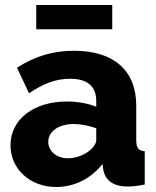

<svg xmlns="http://www.w3.org/2000/svg" viewBox="-20 -738 626 768"><path d="M125 -621H429V-718H125ZM22 -157C22 -62 100 10 205 10C275 10 343 -22 390 -82L393 -59C401 -18 431 8 491 8C508 8 531 6 559 0V-133C534 -135 525 -146 525 -178V-315C525 -458 433 -535 276 -535C191 -535 117 -512 48 -467L96 -365C153 -403 202 -423 260 -423C331 -423 365 -392 365 -334V-311C334 -324 291 -332 248 -332C115 -332 22 -261 22 -157ZM340 -137C318 -118 284 -105 252 -105C203 -105 173 -136 173 -171C173 -213 216 -242 275 -242C302 -242 337 -235 365 -225V-178C365 -165 355 -149 340 -137Z"/></svg>

Font: FIGSv2-sans-serif ExtraBold
Style: Regular
Weight: 800
Designer: Matt McInerney, Pablo Impallari, Rodrigo Fuenzalida,Mirko Velimirovic
Foundry: Matt McInerney, Pablo Impallari, Rodrigo Fuenzalida
Version: Version 4.021;hotconv 1.0.109;makeotfexe 2.5.65596